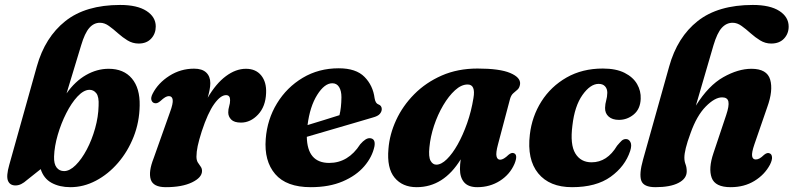

<svg xmlns="http://www.w3.org/2000/svg" viewBox="-20 -745 3208 776"><path d="M308 -562 249 -367.5Q283.5 -416.5 327.8 -441.8Q372 -467 419 -467Q480 -467 513 -427.8Q546 -388.5 544.5 -318.5Q543.5 -251.5 520 -192Q496.5 -132.5 457 -86.8Q417.5 -41 367.8 -14.8Q318 11.5 264.5 11.5Q220.5 11.5 188.5 -6Q156.5 -23.5 144.5 -61.5L88.5 -17Q77.5 -7 66 -1.2Q54.5 4.5 42.5 4.5Q20 4.5 12.2 -14.5Q4.5 -33.5 17.5 -79L129 -477Q162 -594.5 244.2 -659.8Q326.5 -725 465.5 -725Q534.5 -725 572 -700.8Q609.5 -676.5 609.5 -638Q609.5 -609 591 -589Q572.5 -569 540.5 -569Q516 -569 495.2 -581.8Q474.5 -594.5 456.2 -611Q438 -627.5 420.2 -640.2Q402.5 -653 384 -653Q359 -653 340.8 -632Q322.5 -611 308 -562ZM340.5 -382Q317.5 -381 293 -354.8Q268.5 -328.5 247.8 -287.5Q227 -246.5 213.5 -200.2Q200 -154 198.5 -112.5Q197.5 -82.5 208.8 -68Q220 -53.5 239 -53.5Q261.5 -53.5 285.8 -77.5Q310 -101.5 330.8 -140.8Q351.5 -180 364.5 -226.5Q377.5 -273 378.5 -317.5Q380.5 -354 369.2 -368.2Q358 -382.5 340.5 -382Z M605.5 -328Q596 -329.5 592.2 -339.8Q588.5 -350 597 -366.5Q619 -409.5 664.5 -438.5Q710 -467.5 764.5 -467.5Q797 -467.5 813.5 -451.8Q830 -436 830 -409Q830 -396.5 827 -381.2Q824 -366 819.5 -350Q853 -407.5 893 -437.2Q933 -467 974 -467Q1014 -467 1035.8 -440Q1057.5 -413 1055.5 -369Q1053.5 -314.5 1023 -282Q992.5 -249.5 954 -249.5Q926.5 -249.5 914.5 -261.8Q902.5 -274 902.5 -290.5Q902.5 -303.5 906.2 -315.5Q910 -327.5 910 -340.5Q910 -360.5 893.5 -360.5Q871.5 -360.5 845.8 -324.8Q820 -289 795.5 -214.5Q784 -178.5 779 -154.8Q774 -131 774 -112Q774 -97.5 779.5 -88.5Q785 -79.5 790.8 -72Q796.5 -64.5 796.5 -54Q796.5 -27.5 756.2 -8Q716 11.5 650 11.5Q599 11.5 589.2 -19.8Q579.5 -51 601 -105.5L667 -291.5Q680 -326.5 678 -341.5Q676 -356.5 662.5 -356.5Q655.5 -356.5 647.8 -352Q640 -347.5 627.5 -336Q615 -325.5 605.5 -328Z M1493.5 -154Q1484.5 -110.5 1452 -72.8Q1419.5 -35 1365 -11.8Q1310.5 11.5 1236 11.5Q1137.5 11.5 1092.2 -41.5Q1047 -94.5 1054 -183.5Q1060 -262.5 1099.5 -327.2Q1139 -392 1203.5 -430.5Q1268 -469 1349 -469Q1419 -469 1453.2 -434.2Q1487.5 -399.5 1494 -348Q1497.5 -327 1509.5 -323Q1522.5 -318.5 1523 -304.5Q1523 -294 1515.2 -284.8Q1507.5 -275.5 1486.5 -270Q1459 -262 1412.5 -248.2Q1366 -234.5 1314.2 -219.5Q1262.5 -204.5 1220 -192Q1222 -86.5 1310.5 -86.5Q1387.5 -86.5 1436 -162Q1458.5 -188 1475.5 -186.5Q1498.5 -184.5 1493.5 -154ZM1323 -408.5Q1291.5 -408.5 1262 -361.5Q1232.5 -314.5 1223 -239.5Q1255.5 -249.5 1290.5 -260.2Q1325.5 -271 1352 -279.5Q1359.5 -309 1360 -352Q1360 -378 1350.5 -393.2Q1341 -408.5 1323 -408.5Z M1992.5 -160.5Q1983.5 -127 1986.8 -113.2Q1990 -99.5 2001.5 -99.5Q2015 -99.5 2035.5 -119.5Q2047.5 -129.5 2056.5 -126Q2074.5 -120 2059.5 -83Q2041 -40 2000.5 -14.2Q1960 11.5 1909 11.5Q1873 11.5 1856 -8Q1839 -27.5 1839 -62Q1839 -80 1842 -101Q1773 11.5 1664 11.5Q1606.5 11.5 1574.8 -27Q1543 -65.5 1550 -143.5Q1554.5 -202 1581 -259.5Q1607.5 -317 1654.2 -364.2Q1701 -411.5 1765.5 -439.8Q1830 -468 1910 -468Q1999.5 -468 2042 -450Q2084.5 -432 2082 -405.5Q2080 -390.5 2072 -383.2Q2064 -376 2055 -368.5Q2046 -361 2041.5 -345.5ZM1715.5 -149.5Q1711.5 -111 1720.2 -95.2Q1729 -79.5 1743.5 -79.5Q1763.5 -79.5 1786 -101.5Q1808.5 -123.5 1829.8 -161.2Q1851 -199 1868 -247.2Q1885 -295.5 1893.5 -348.5Q1903 -403.5 1870 -403.5Q1844.5 -403.5 1819 -380.2Q1793.5 -357 1771.2 -319.2Q1749 -281.5 1734.2 -237Q1719.5 -192.5 1715.5 -149.5Z M2399.5 -406Q2366 -406 2334.2 -361.2Q2302.5 -316.5 2293.5 -238Q2283.5 -161 2305.2 -125Q2327 -89 2371 -89Q2434 -89 2474 -156Q2484.5 -168.5 2492 -175.8Q2499.5 -183 2510 -183Q2521.5 -183 2528 -170.8Q2534.5 -158.5 2527 -135Q2506.5 -72.5 2448 -30.5Q2389.5 11.5 2292 11.5Q2201 11.5 2155.2 -44.5Q2109.5 -100.5 2121.5 -201.5Q2130 -274.5 2168.2 -335Q2206.5 -395.5 2270 -431.8Q2333.5 -468 2416.5 -468Q2470 -468 2504.5 -450.5Q2539 -433 2555 -405Q2571 -377 2569.5 -345.5Q2568 -304.5 2541.5 -282.5Q2515 -260.5 2481.5 -260.5Q2455 -260.5 2440 -273.8Q2425 -287 2425.5 -309Q2426 -325.5 2430 -339Q2434 -352.5 2434.5 -370Q2434.5 -386 2425.5 -396Q2416.5 -406 2399.5 -406Z M2771 -207Q2757.5 -170.5 2751.8 -146.8Q2746 -123 2746 -108Q2746 -93 2750.8 -80.8Q2755.5 -68.5 2755.5 -52.5Q2755.5 -23 2722.2 -5.8Q2689 11.5 2629 11.5Q2581 11.5 2571.8 -15Q2562.5 -41.5 2579 -100L2684.5 -476Q2717.5 -595 2800 -660Q2882.5 -725 3022.5 -725Q3092 -725 3129.8 -700.8Q3167.5 -676.5 3167.5 -637.5Q3167.5 -609 3148.8 -589Q3130 -569 3097 -569Q3073 -569 3052.2 -581.8Q3031.5 -594.5 3013.2 -611Q2995 -627.5 2977.2 -640.2Q2959.5 -653 2941 -653Q2916 -653 2897.2 -632.5Q2878.5 -612 2863.5 -561.5L2792.5 -318Q2843.5 -399.5 2903.5 -433.2Q2963.5 -467 3017 -467Q3080 -467 3092.8 -423.2Q3105.5 -379.5 3081 -312L3029 -161.5Q3017.5 -128 3019.8 -114.2Q3022 -100.5 3034.5 -100.5Q3042 -100.5 3049.5 -104.5Q3057 -108.5 3068.5 -119.5Q3081.5 -130 3091 -125Q3099 -122 3100.2 -110.2Q3101.5 -98.5 3092 -79.5Q3070.5 -39 3029.2 -13.8Q2988 11.5 2933 11.5Q2870.5 11.5 2856.5 -26.2Q2842.5 -64 2863.5 -126L2915 -280Q2927.5 -317 2924 -334.2Q2920.5 -351.5 2898.5 -351.5Q2869 -351.5 2832.5 -314.5Q2796 -277.5 2771 -207Z"/></svg>

Font: Fraunces 72pt Soft
Style: Bold Italic
Weight: 700
Italic angle: -16°
Version: Version 1.000;[b76b70a41]